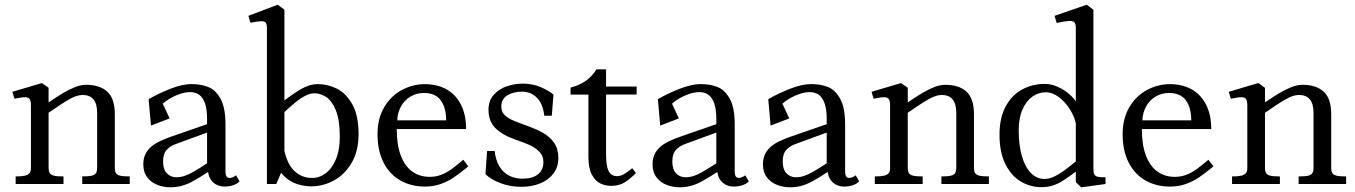

<svg xmlns="http://www.w3.org/2000/svg" viewBox="-20 -780 5744 814"><path d="M391.8 -69.8V-301.6Q391.8 -377.4 330 -377.4Q306.2 -377.4 275.2 -359.9Q244.2 -342.5 183 -299.9V-343.9Q221.6 -370.1 247.2 -385.4Q272.9 -400.6 297.9 -410.6Q322.9 -420.5 345 -420.5Q402.4 -420.5 434.6 -391.7Q466.8 -362.9 466.8 -295.2V-69.8Q466.8 -54.4 471.3 -46.6Q475.9 -38.9 488.6 -35.4Q501.2 -32 530 -32V0H328.6V-32Q357.2 -32 369.9 -35.4Q382.6 -38.9 387.2 -46.6Q391.8 -54.4 391.8 -69.8ZM111.1 -66.8V-333.4Q111.1 -351.9 105.9 -359.7Q100.8 -367.5 87.1 -367.8Q73.4 -368.1 41.2 -361.5L32.5 -390.8L157.5 -427.9L186 -407.9V-69.8Q186 -54.4 190.6 -46.6Q195.1 -38.9 207.8 -35.4Q220.5 -32 249.2 -32V0H46.4V-32Q72.1 -32 85.6 -35.2Q99 -38.5 105.1 -46.1Q111.1 -53.6 111.1 -66.8Z M587.5 -83.6Q587.5 -115.4 602.5 -137.3Q617.5 -159.2 642.9 -173.5Q668.2 -187.8 708 -201.6L857.9 -253.5V-276Q857.9 -316.4 849.1 -341.5Q840.4 -366.6 824.5 -378.1Q808.6 -389.5 786.1 -389.5Q766.1 -389.5 743.6 -382Q721.1 -374.5 701.8 -363.2Q682.5 -352 670.1 -340.4L699.1 -277.9L620 -247.6L610.1 -359.5Q652.2 -384 703 -403.8Q753.8 -423.5 791.5 -423.5Q832.4 -423.5 863.6 -410.9Q894.8 -398.2 915.3 -360.7Q935.9 -323.1 935.9 -253V-51.8Q935.9 -29.8 948.7 -26.2Q961.5 -22.8 980.8 -36.8L995.6 -11Q985.8 -0.5 968.6 5.2Q951.4 11 931.9 11Q915.4 11 900.5 4.4Q885.6 -2.2 875.2 -16.2Q864.9 -30.1 862.4 -51Q823 -25.5 799.1 -12.4Q775.2 0.8 752.2 7.4Q729.2 14 702.4 14Q674.5 14 648.2 4.2Q622 -5.6 604.8 -27.6Q587.5 -49.5 587.5 -83.6ZM857.9 -87.6V-217.9L727.4 -170.2Q700.4 -160.5 685.9 -143.9Q671.4 -127.4 671.4 -95.1Q671.4 -61.9 687.3 -45.2Q703.2 -28.5 727.8 -28.5Q744.6 -28.5 761.2 -33.8Q777.8 -39.1 798.8 -51Q819.8 -62.9 857.9 -87.6Z M1147.1 -107.9 1181.5 -163.2Q1192.8 -91.2 1224.9 -58.4Q1257 -25.5 1302.8 -25.5Q1334.5 -25.5 1361.4 -45.9Q1388.4 -66.2 1404.5 -105.7Q1420.6 -145.1 1420.6 -200.2Q1420.6 -271.9 1403.6 -312.7Q1386.5 -353.5 1362.5 -369Q1338.5 -384.5 1313.6 -384.5Q1295.2 -384.5 1274.6 -374.1Q1254 -363.6 1233.5 -346.9Q1213 -330.2 1185.2 -304.5V-353.5Q1223.6 -383.6 1258.8 -403.6Q1293.9 -423.5 1326.5 -423.5Q1368.9 -423.5 1408.1 -404.1Q1447.4 -384.8 1473.8 -337.4Q1500.2 -290 1500.2 -211.5Q1500.2 -140.5 1471.1 -90.3Q1442 -40.1 1395.9 -15.1Q1349.8 10 1299.9 10Q1268.9 10 1237.4 -0.4Q1206 -10.9 1180.8 -37.1Q1155.5 -63.4 1147.1 -107.9ZM1041.8 -683.6 1033 -712.9 1157.4 -760 1185.8 -738.8V-81.1L1151.5 0H1111.6V-662.1Q1111.6 -678 1106.6 -684.1Q1101.6 -690.2 1087.8 -690.1Q1073.9 -690 1041.8 -683.6Z M1580.5 -210.6Q1580.5 -278.2 1609.4 -326.4Q1638.4 -374.6 1684.4 -398.9Q1730.5 -423.2 1780.9 -423.2Q1833.9 -423.2 1873.4 -401Q1912.9 -378.8 1934.5 -335.8Q1956.1 -292.9 1956.1 -232.9H1662Q1662 -165.9 1679.2 -120.6Q1696.4 -75.2 1727.8 -52.8Q1759.1 -30.2 1801.8 -30.2Q1827.9 -30.2 1850.3 -38.9Q1872.8 -47.5 1893.2 -62.1Q1913.6 -76.6 1944.1 -102.8L1965.4 -74.8Q1930.8 -45.9 1905.1 -28.5Q1879.5 -11.1 1848.8 -0.1Q1818.1 11 1781.9 11Q1723.1 11 1677.5 -14.8Q1631.9 -40.6 1606.2 -90.7Q1580.5 -140.8 1580.5 -210.6ZM1777.1 -385.8Q1744.8 -385.8 1719.4 -370.2Q1694 -354.6 1679.7 -328.1Q1665.4 -301.5 1664.1 -269.9H1871.4Q1871.5 -323.1 1848.8 -354.4Q1826.1 -385.8 1777.1 -385.8Z M2038 -41.6 2045.1 -139.9H2077Q2081.5 -100.4 2097.7 -74Q2113.9 -47.6 2138.9 -35.1Q2163.9 -22.5 2195.2 -22.5Q2237.8 -22.5 2260.8 -40.9Q2283.8 -59.4 2283.8 -93Q2283.8 -116.1 2270.2 -132.6Q2256.6 -149.1 2232.6 -161.3Q2208.5 -173.5 2169.1 -186.8Q2113.1 -205.5 2082.1 -235.1Q2051 -264.8 2051 -314.4Q2051 -352.9 2073.1 -377.8Q2095.1 -402.8 2128.4 -414.1Q2161.8 -425.5 2196.6 -425.5Q2237.2 -425.5 2272.1 -410.7Q2307 -395.9 2326.5 -379.1L2319.4 -289.2H2287.5Q2281.9 -339.8 2256.3 -365.6Q2230.8 -391.4 2192.9 -391.4Q2156.6 -391.4 2131 -375.9Q2105.4 -360.4 2105.4 -328Q2105.4 -308.2 2117.2 -294.9Q2129 -281.6 2149.5 -272.1Q2170 -262.5 2208.5 -249Q2253 -233.2 2282.2 -216.8Q2311.4 -200.2 2329.3 -174.4Q2347.2 -148.5 2347.2 -110.6Q2347.2 -71.8 2326 -43.9Q2304.8 -16.1 2269.2 -2.1Q2233.8 12 2191 12Q2143.5 12 2102.9 -3.1Q2062.2 -18.1 2038 -41.6Z M2474.6 -115.2V-379H2398.9V-408.6Q2474.2 -427.8 2508.5 -486H2549.4V-413H2679V-379.1H2549.4V-131Q2549.4 -94.6 2554.1 -73.2Q2558.9 -51.9 2569.2 -42.6Q2579.5 -33.2 2596.2 -33.2Q2610 -33.2 2624.3 -41.1Q2638.6 -49 2660.5 -67L2676.2 -46Q2643.8 -14.5 2621.8 -3.2Q2599.9 8 2571.2 8Q2546.4 8 2524.9 -2.4Q2503.4 -12.8 2489 -40.1Q2474.6 -67.4 2474.6 -115.2Z M2746.5 -83.6Q2746.5 -115.4 2761.5 -137.3Q2776.5 -159.2 2801.9 -173.5Q2827.2 -187.8 2867 -201.6L3016.9 -253.5V-276Q3016.9 -316.4 3008.1 -341.5Q2999.4 -366.6 2983.5 -378.1Q2967.6 -389.5 2945.1 -389.5Q2925.1 -389.5 2902.6 -382Q2880.1 -374.5 2860.8 -363.2Q2841.5 -352 2829.1 -340.4L2858.1 -277.9L2779 -247.6L2769.1 -359.5Q2811.2 -384 2862 -403.8Q2912.8 -423.5 2950.5 -423.5Q2991.4 -423.5 3022.6 -410.9Q3053.8 -398.2 3074.3 -360.7Q3094.9 -323.1 3094.9 -253V-51.8Q3094.9 -29.8 3107.7 -26.2Q3120.5 -22.8 3139.8 -36.8L3154.6 -11Q3144.8 -0.5 3127.6 5.2Q3110.4 11 3090.9 11Q3074.4 11 3059.5 4.4Q3044.6 -2.2 3034.2 -16.2Q3023.9 -30.1 3021.4 -51Q2982 -25.5 2958.1 -12.4Q2934.2 0.8 2911.2 7.4Q2888.2 14 2861.4 14Q2833.5 14 2807.2 4.2Q2781 -5.6 2763.8 -27.6Q2746.5 -49.5 2746.5 -83.6ZM3016.9 -87.6V-217.9L2886.4 -170.2Q2859.4 -160.5 2844.9 -143.9Q2830.4 -127.4 2830.4 -95.1Q2830.4 -61.9 2846.3 -45.2Q2862.2 -28.5 2886.8 -28.5Q2903.6 -28.5 2920.2 -33.8Q2936.8 -39.1 2957.8 -51Q2978.8 -62.9 3016.9 -87.6Z M3214.5 -83.6Q3214.5 -115.4 3229.5 -137.3Q3244.5 -159.2 3269.9 -173.5Q3295.2 -187.8 3335 -201.6L3484.9 -253.5V-276Q3484.9 -316.4 3476.1 -341.5Q3467.4 -366.6 3451.5 -378.1Q3435.6 -389.5 3413.1 -389.5Q3393.1 -389.5 3370.6 -382Q3348.1 -374.5 3328.8 -363.2Q3309.5 -352 3297.1 -340.4L3326.1 -277.9L3247 -247.6L3237.1 -359.5Q3279.2 -384 3330 -403.8Q3380.8 -423.5 3418.5 -423.5Q3459.4 -423.5 3490.6 -410.9Q3521.8 -398.2 3542.3 -360.7Q3562.9 -323.1 3562.9 -253V-51.8Q3562.9 -29.8 3575.7 -26.2Q3588.5 -22.8 3607.8 -36.8L3622.6 -11Q3612.8 -0.5 3595.6 5.2Q3578.4 11 3558.9 11Q3542.4 11 3527.5 4.4Q3512.6 -2.2 3502.2 -16.2Q3491.9 -30.1 3489.4 -51Q3450 -25.5 3426.1 -12.4Q3402.2 0.8 3379.2 7.4Q3356.2 14 3329.4 14Q3301.5 14 3275.2 4.2Q3249 -5.6 3231.8 -27.6Q3214.5 -49.5 3214.5 -83.6ZM3484.9 -87.6V-217.9L3354.4 -170.2Q3327.4 -160.5 3312.9 -143.9Q3298.4 -127.4 3298.4 -95.1Q3298.4 -61.9 3314.3 -45.2Q3330.2 -28.5 3354.8 -28.5Q3371.6 -28.5 3388.2 -33.8Q3404.8 -39.1 3425.8 -51Q3446.8 -62.9 3484.9 -87.6Z M4034.2 -69.8V-301.6Q4034.2 -377.4 3972.5 -377.4Q3948.8 -377.4 3917.8 -359.9Q3886.8 -342.5 3825.5 -299.9V-343.9Q3864.1 -370.1 3889.8 -385.4Q3915.4 -400.6 3940.4 -410.6Q3965.4 -420.5 3987.5 -420.5Q4044.9 -420.5 4077.1 -391.7Q4109.2 -362.9 4109.2 -295.2V-69.8Q4109.2 -54.4 4113.8 -46.6Q4118.4 -38.9 4131.1 -35.4Q4143.8 -32 4172.5 -32V0H3971.1V-32Q3999.8 -32 4012.4 -35.4Q4025.1 -38.9 4029.7 -46.6Q4034.2 -54.4 4034.2 -69.8ZM3753.6 -66.8V-333.4Q3753.6 -351.9 3748.4 -359.7Q3743.2 -367.5 3729.6 -367.8Q3715.9 -368.1 3683.8 -361.5L3675 -390.8L3800 -427.9L3828.5 -407.9V-69.8Q3828.5 -54.4 3833.1 -46.6Q3837.6 -38.9 3850.3 -35.4Q3863 -32 3891.8 -32V0H3688.9V-32Q3714.6 -32 3728.1 -35.2Q3741.5 -38.5 3747.6 -46.1Q3753.6 -53.6 3753.6 -66.8Z M4217.5 -209Q4217.5 -282 4244.4 -330.3Q4271.4 -378.6 4314.8 -401.4Q4358.2 -424.2 4408.9 -424.2Q4438.1 -424.2 4465.6 -411.4Q4493.1 -398.6 4513.2 -381Q4533.2 -363.4 4541 -349.5V-663.1Q4541 -678.9 4535.1 -685.4Q4529.1 -691.9 4512.8 -691.2Q4496.5 -690.6 4459.8 -682.6L4451 -712.9L4587.2 -760L4615.6 -738.8V-62.8Q4615.6 -47.2 4619.8 -40.1Q4624 -32.9 4634.3 -30.5Q4644.6 -28.1 4667 -28.8V0L4563.9 14.2L4541 -7.8V-52.6Q4506.8 -26.4 4485.2 -13.1Q4463.8 0.1 4442.4 6.8Q4421 13.5 4394.5 13.5Q4348.9 13.5 4308.7 -9.8Q4268.5 -33.1 4243 -83Q4217.5 -132.9 4217.5 -209ZM4541 -96.1V-256.8Q4535.8 -284.2 4516.7 -315.2Q4497.6 -346.1 4470.2 -367.4Q4442.8 -388.8 4413.1 -388.8Q4383.2 -388.8 4357.1 -370.5Q4330.9 -352.2 4314.9 -315.8Q4298.9 -279.4 4298.9 -227.9Q4298.9 -166 4311.9 -119.6Q4325 -73.2 4349.9 -47.2Q4374.8 -21.2 4409.1 -21.2Q4435.2 -21.2 4467.9 -41.4Q4500.6 -61.5 4541 -96.1Z M4739.5 -210.6Q4739.5 -278.2 4768.4 -326.4Q4797.4 -374.6 4843.4 -398.9Q4889.5 -423.2 4939.9 -423.2Q4992.9 -423.2 5032.4 -401Q5071.9 -378.8 5093.5 -335.8Q5115.1 -292.9 5115.1 -232.9H4821Q4821 -165.9 4838.2 -120.6Q4855.4 -75.2 4886.8 -52.8Q4918.1 -30.2 4960.8 -30.2Q4986.9 -30.2 5009.3 -38.9Q5031.8 -47.5 5052.2 -62.1Q5072.6 -76.6 5103.1 -102.8L5124.4 -74.8Q5089.8 -45.9 5064.1 -28.5Q5038.5 -11.1 5007.8 -0.1Q4977.1 11 4940.9 11Q4882.1 11 4836.5 -14.8Q4790.9 -40.6 4765.2 -90.7Q4739.5 -140.8 4739.5 -210.6ZM4936.1 -385.8Q4903.8 -385.8 4878.4 -370.2Q4853 -354.6 4838.7 -328.1Q4824.4 -301.5 4823.1 -269.9H5030.4Q5030.5 -323.1 5007.8 -354.4Q4985.1 -385.8 4936.1 -385.8Z M5548.8 -69.8V-301.6Q5548.8 -377.4 5487 -377.4Q5463.2 -377.4 5432.2 -359.9Q5401.2 -342.5 5340 -299.9V-343.9Q5378.6 -370.1 5404.2 -385.4Q5429.9 -400.6 5454.9 -410.6Q5479.9 -420.5 5502 -420.5Q5559.4 -420.5 5591.6 -391.7Q5623.8 -362.9 5623.8 -295.2V-69.8Q5623.8 -54.4 5628.3 -46.6Q5632.9 -38.9 5645.6 -35.4Q5658.2 -32 5687 -32V0H5485.6V-32Q5514.2 -32 5526.9 -35.4Q5539.6 -38.9 5544.2 -46.6Q5548.8 -54.4 5548.8 -69.8ZM5268.1 -66.8V-333.4Q5268.1 -351.9 5262.9 -359.7Q5257.8 -367.5 5244.1 -367.8Q5230.4 -368.1 5198.2 -361.5L5189.5 -390.8L5314.5 -427.9L5343 -407.9V-69.8Q5343 -54.4 5347.6 -46.6Q5352.1 -38.9 5364.8 -35.4Q5377.5 -32 5406.2 -32V0H5203.4V-32Q5229.1 -32 5242.6 -35.2Q5256 -38.5 5262.1 -46.1Q5268.1 -53.6 5268.1 -66.8Z"/></svg>

Font: Didactic
Style: Regular
Weight: 400
Designer: Tyler Finck
Foundry: Etcetera Type Co
Version: Version 3.007;FEAKit 1.0